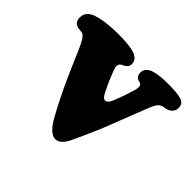

<svg xmlns="http://www.w3.org/2000/svg" viewBox="-131 -653 832 832"><g transform="rotate(45 285.5 -237.0)"><path d="M383.8 -367.2Q389.2 -382.8 389.2 -395.5Q389.2 -406.7 378.9 -411.6Q377.9 -412.1 373.8 -413.1Q369.6 -414.1 366.2 -415.3Q362.8 -416.5 360.4 -418.5Q349.1 -426.8 349.1 -444.3Q349.1 -460.4 359.6 -471.2Q370.1 -481.9 389.2 -486.8Q408.2 -491.7 426.8 -493.4Q445.3 -495.1 469.2 -495.1Q527.8 -495.1 551.5 -487.1Q575.2 -479 575.2 -453.1Q575.2 -436 563.2 -424.6Q551.3 -413.1 527.3 -410.2Q512.7 -408.7 502.7 -397.5Q492.7 -386.2 481 -356L401.9 -153.3Q389.2 -123 368.7 -77.9Q348.1 -32.7 346.2 -28.8Q323.2 20.5 292.5 20.5Q258.3 20.5 222.2 -45.4Q211.4 -64.9 201.2 -84.2Q190.9 -103.5 179.7 -126.7Q168.5 -149.9 161.6 -164.1Q154.8 -178.2 142.3 -206.1Q129.9 -233.9 125.7 -243.4Q121.6 -252.9 107.2 -286.1Q92.8 -319.3 90.3 -325.7Q66.9 -380.4 49.8 -386.7Q44.4 -388.7 33.2 -389.4Q22 -390.1 17.1 -392.1Q-5.4 -399.4 -5.4 -428.2Q-5.4 -452.1 12.7 -466.3Q27.8 -479.5 69.6 -487.3Q111.3 -495.1 164.1 -495.1Q236.8 -495.1 267.1 -483.4Q297.4 -471.7 297.4 -443.4Q297.4 -423.3 270.5 -412.1Q255.9 -405.3 255.9 -390.6Q255.9 -382.3 259.8 -373Q275.4 -329.1 300.3 -279.3Q313.5 -250.5 326.2 -250.5Q333 -250.5 338.9 -255.9Q344.7 -261.2 347.2 -266.6Q349.6 -272 354.5 -283.2Q370.6 -322.3 383.8 -367.2Z"/></g></svg>

Font: Cooper* ExtraBold
Style: Regular
Weight: 800
Designer: Owen Earl
Foundry: indestructible type*
Version: Version 0.001